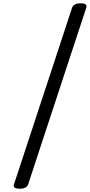

<svg xmlns="http://www.w3.org/2000/svg" viewBox="-20 -1068 545 1165"><path d="M100 77Q55 77 65 50L417 -1020Q426 -1048 470 -1048Q513 -1048 503 -1020L151 50Q142 77 100 77Z"/></svg>

Font: Playwrite NO
Style: Regular
Weight: 400
Designer: Veronika Burian, José Scaglione
Foundry: TypeTogether
Version: Version 1.002